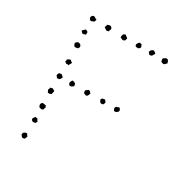

<svg xmlns="http://www.w3.org/2000/svg" viewBox="-169 -857 947 991"><g transform="rotate(30 304.5 -361.0)"><path d="M314.5 -709Q313.5 -705.1 312 -702.6Q310.5 -700.2 310.5 -696.3Q304.7 -692.4 301.8 -691.9Q298.8 -691.4 296.9 -691.4Q287.1 -695.3 282.2 -698.2Q281.2 -706.1 283.2 -710.9Q285.2 -715.8 287.1 -719.7L298.8 -723.6Q301.8 -718.8 306.6 -716.3Q311.5 -713.9 314.5 -709ZM211.9 -693.4Q207 -692.4 203.1 -691.9Q199.2 -691.4 195.3 -695.3Q192.4 -698.2 189 -699.2Q185.5 -700.2 185.5 -702.1Q184.6 -707 187 -710Q189.5 -712.9 188.5 -719.7Q193.4 -719.7 196.8 -722.2Q200.2 -724.6 205.1 -723.6Q210.9 -723.6 213.4 -720.2Q215.8 -716.8 218.8 -711.9Q217.8 -707 215.8 -702.6Q213.9 -698.2 211.9 -693.4ZM475.6 -708Q471.7 -698.2 466.8 -695.8Q461.9 -693.4 455.1 -694.3Q448.2 -703.1 446.8 -704.1Q445.3 -705.1 445.3 -707L450.2 -717.8Q459 -724.6 460.9 -724.1Q462.9 -723.6 464.8 -725.6Q468.8 -723.6 475.6 -718.3Q482.4 -712.9 475.6 -708ZM128.9 -713.9Q126 -706.1 125.5 -704.6Q125 -703.1 125 -701.2Q113.3 -697.3 111.3 -695.8Q109.4 -694.3 106.4 -694.3Q101.6 -695.3 98.1 -699.7Q94.7 -704.1 94.7 -708Q93.8 -714.8 99.6 -720.7Q104.5 -725.6 115.2 -722.7Q117.2 -718.8 121.6 -717.8Q126 -716.8 128.9 -713.9ZM396.5 -718.8Q394.5 -714.8 397 -712.4Q399.4 -710 399.4 -707Q398.4 -702.1 395.5 -699.7Q392.6 -697.3 388.7 -694.3Q383.8 -695.3 381.3 -694.8Q378.9 -694.3 374 -695.3Q370.1 -702.1 369.6 -702.1Q369.1 -702.1 369.1 -707Q374 -716.8 374 -716.8Q377 -720.7 379.9 -722.7Q382.8 -724.6 387.7 -722.7ZM548.8 -721.7Q556.6 -713.9 556.6 -710.4Q556.6 -707 558.6 -703.1Q550.8 -694.3 549.3 -692.9Q547.9 -691.4 545.9 -690.4Q541 -688.5 536.1 -690.4Q531.2 -692.4 526.4 -694.3Q526.4 -700.2 524.4 -705.1Q522.5 -710 526.4 -714.8Q529.3 -716.8 532.7 -717.8Q536.1 -718.8 538.1 -722.7ZM119.1 -619.1Q110.4 -620.1 105.5 -615.2Q99.6 -617.2 96.2 -620.6Q92.8 -624 89.8 -628.9Q102.5 -638.7 105.5 -643.6Q110.4 -642.6 114.7 -640.6Q119.1 -638.7 121.1 -632.8Q121.1 -630.9 120.1 -626.5Q119.1 -622.1 119.1 -619.1ZM126 -549.8Q121.1 -543 122.1 -542.5Q123 -542 121.1 -540Q116.2 -539.1 109.9 -537.1Q103.5 -535.2 97.7 -539.1Q95.7 -543.9 93.3 -547.9Q90.8 -551.8 92.8 -557.6Q101.6 -566.4 104 -565.9Q106.4 -565.4 108.4 -567.4Q112.3 -566.4 115.2 -564.5Q118.2 -562.5 122.1 -560.5Q124 -552.7 126 -549.8ZM130.9 -460Q127 -448.2 124 -446.3Q121.1 -444.3 123 -439.5Q118.2 -439.5 114.3 -440.4Q110.4 -441.4 106.4 -439.5Q103.5 -441.4 102.1 -443.4Q100.6 -445.3 96.7 -446.3Q97.7 -451.2 98.6 -452.6Q99.6 -454.1 97.7 -458Q100.6 -462.9 109.9 -467.3Q119.1 -471.7 123 -462.9ZM198.2 -374Q199.2 -370.1 199.2 -367.2Q199.2 -364.3 201.2 -361.3Q197.3 -356.4 190.4 -352.5Q183.6 -348.6 175.8 -351.6Q173.8 -356.4 171.9 -358.9Q169.9 -361.3 170.9 -367.2Q177.7 -379.9 177.7 -380.9Q190.4 -379.9 192.4 -377.4Q194.3 -375 198.2 -374ZM127 -370.1Q122.1 -359.4 120.1 -356.9Q118.2 -354.5 115.2 -352.5Q111.3 -351.6 101.6 -351.6Q101.6 -355.5 99.1 -356.9Q96.7 -358.4 94.7 -361.3Q92.8 -366.2 95.2 -371.1Q97.7 -376 99.6 -379.9Q104.5 -378.9 106.9 -380.4Q109.4 -381.8 114.3 -380.9Q117.2 -377.9 120.6 -375.5Q124 -373 127 -370.1ZM279.3 -380.9Q282.2 -377.9 285.6 -375.5Q289.1 -373 292 -369.1Q288.1 -356.4 284.7 -352.5Q281.2 -348.6 276.4 -348.6Q265.6 -353.5 264.6 -353Q263.7 -352.5 262.7 -353.5Q258.8 -364.3 260.3 -367.2Q261.7 -370.1 262.7 -372.1Q270.5 -377 271 -377.9Q271.5 -378.9 273.4 -379.9ZM375 -351.6Q371.1 -354.5 369.1 -352.5Q367.2 -350.6 364.3 -351.6Q356.4 -356.4 356.9 -357.4Q357.4 -358.4 356.4 -359.4Q351.6 -365.2 353 -370.6Q354.5 -376 359.4 -377.9Q369.1 -378.9 369.6 -379.9Q370.1 -380.9 372.1 -379.9Q383.8 -371.1 381.8 -363.8Q379.9 -356.4 375 -351.6ZM460 -380.9Q462.9 -376 465.3 -372.1Q467.8 -368.2 465.8 -362.3Q456.1 -351.6 451.7 -352.1Q447.3 -352.5 443.4 -351.6Q440.4 -353.5 439.5 -357.9Q438.5 -362.3 435.5 -365.2Q436.5 -369.1 438 -370.6Q439.5 -372.1 441.4 -377Q447.3 -376 449.7 -378.9Q452.1 -381.8 460 -380.9ZM120.1 -266.6Q115.2 -264.6 111.3 -263.2Q107.4 -261.7 99.6 -262.7Q98.6 -265.6 96.2 -269.5Q93.8 -273.4 92.8 -278.3Q97.7 -287.1 96.7 -288.1Q95.7 -289.1 95.7 -291Q105.5 -293 110.4 -294.9Q115.2 -293 117.2 -291Q119.1 -289.1 124 -287.1Q123 -276.4 121.6 -273.9Q120.1 -271.5 120.1 -266.6ZM123 -201.2Q125 -198.2 125.5 -195.3Q126 -192.4 127.9 -190.4Q127 -186.5 125 -184.6Q123 -182.6 124 -177.7Q120.1 -175.8 114.3 -171.9Q110.4 -172.9 107.9 -173.8Q105.5 -174.8 100.6 -174.8Q98.6 -179.7 96.2 -182.6Q93.8 -185.5 94.7 -193.4Q99.6 -205.1 106.4 -203.6Q113.3 -202.1 123 -201.2ZM121.1 -119.1Q123 -111.3 125 -110.8Q127 -110.4 127.9 -108.4Q126 -99.6 122.1 -95.7Q99.6 -88.9 96.7 -107.4Q102.5 -118.2 104.5 -119.6Q106.4 -121.1 108.4 -123Q110.4 -121.1 114.7 -121.1Q119.1 -121.1 121.1 -119.1ZM111.3 4.9Q107.4 2 99.6 3.9Q93.8 -3.9 90.8 -6.8Q89.8 -11.7 90.8 -14.2Q91.8 -16.6 91.8 -19.5Q101.6 -27.3 104.5 -26.9Q107.4 -26.4 109.4 -28.3Q114.3 -26.4 115.7 -22Q117.2 -17.6 121.1 -15.6Q119.1 -1 111.3 4.9Z"/></g></svg>

Font: Codystar
Style: Light
Weight: 300
Version: Version 1.000